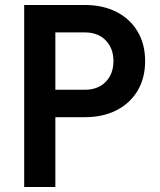

<svg xmlns="http://www.w3.org/2000/svg" viewBox="-20 -750 640 770"><path d="M77 0V-730H320Q393 -730 447.5 -702Q502 -674 532 -623.5Q562 -573 562 -505Q562 -437 532 -386.5Q502 -336 447.5 -308Q393 -280 320 -280H202V0ZM202 -390H320Q373 -390 404 -422Q435 -454 435 -505Q435 -556 404 -588Q373 -620 320 -620H202Z"/></svg>

Font: JetBrains Mono NL
Style: Bold
Weight: 700
Monospace: yes
Designer: Philipp Nurullin, Konstantin Bulenkov
Foundry: JetBrains
Version: Version 2.305; ttfautohint (v1.8.4.7-5d5b)